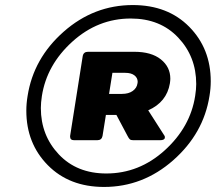

<svg xmlns="http://www.w3.org/2000/svg" viewBox="-20 -1005 854 760"><path d="M497.5 -931.7Q367.5 -931.7 266.2 -840Q165 -748.3 145.8 -625Q141.7 -598.3 141.7 -577.5Q141.7 -469.2 212.9 -393.8Q284.2 -318.3 400.8 -318.3Q530.8 -318.3 632.1 -410Q733.3 -501.7 752.5 -625Q756.7 -651.7 756.7 -672.5Q756.7 -780.8 685.4 -856.2Q614.2 -931.7 497.5 -931.7ZM505.8 -985Q644.2 -985 729.2 -898.8Q814.2 -812.5 814.2 -683.3Q814.2 -655 809.2 -625Q785.8 -476.7 665.8 -370.8Q545.8 -265 391.7 -265Q254.2 -265 169.2 -351.2Q84.2 -437.5 84.2 -566.7Q84.2 -595 89.2 -625Q112.5 -774.2 232.1 -879.6Q351.7 -985 505.8 -985ZM257.5 -466.7 307.5 -783.3Q310.8 -800 328.3 -800H511.7Q579.2 -800 616.7 -770Q654.2 -740 654.2 -693.3Q654.2 -686.7 652.5 -675Q640 -600.8 566.7 -568.3L631.7 -466.7Q632.5 -465.8 632.5 -463.3V-460Q631.7 -450 613.3 -450H507.5Q498.3 -450 494.2 -453.3Q490 -456.7 485 -466.7L440.8 -550H399.2L385.8 -466.7Q382.5 -450 365 -450H273.3Q257.5 -450 257.5 -464.2ZM411.7 -633.3H462.5Q489.2 -633.3 505.4 -645Q521.7 -656.7 524.2 -675Q524.2 -675.8 524.6 -677.9Q525 -680 525 -680.8Q525 -696.7 512.1 -706.7Q499.2 -716.7 475.8 -716.7H425Z"/></svg>

Font: BoonTook Mon
Style: Italic
Weight: 400
Italic angle: -9°
Designer: Sungsit Sawaiwan
Foundry: FontUni
Version: Version 3.0